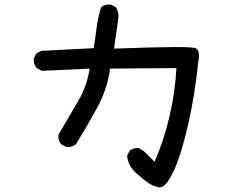

<svg xmlns="http://www.w3.org/2000/svg" viewBox="-20 -764 1040 846"><path d="M675.3 60.5Q650.4 54.2 629.4 39.1Q608.9 24.4 588.9 6.3Q574.7 -4.4 564.5 -17.1Q554.2 -29.8 548.1 -44.4Q542 -59.1 540 -75.7V-77.1L540.5 -78.6L550.3 -98.1L550.8 -99.6L551.8 -100.1Q559.6 -106.9 569.6 -109.6Q579.6 -112.3 591.3 -111.3H592.8L593.8 -110.4L615.2 -96.7L616.2 -96.2V-95.7L661.1 -51.3Q703.6 -149.4 727.1 -252.4Q739.3 -304.2 746.8 -357.2Q754.4 -410.2 757.3 -463.9L465.3 -461.9Q452.6 -371.6 409.7 -292Q365.2 -210.9 316.4 -130.9L315.9 -129.9L315.4 -129.4Q306.6 -121.6 296.1 -118.4Q285.6 -115.2 273.9 -116.2H272.9L272 -116.7L252.4 -126.5L251.5 -127L250.5 -127.9Q233.9 -145.5 238.3 -171.9L238.8 -172.9L239.3 -173.8Q281.2 -246.1 323.2 -316.4Q362.8 -382.8 375 -461.4L166.5 -452.1H164.6L163.6 -452.6L144 -462.4L143.1 -462.9L142.1 -463.9Q127 -481.4 128.9 -505.4V-506.3L129.4 -507.3L139.2 -526.9L140.1 -528.8L142.1 -529.8L161.6 -539.6L162.6 -540H163.6L392.6 -551.8Q399.9 -594.2 405.3 -638.7Q408.2 -663.1 413.1 -685.8Q418 -708.5 425.3 -730.5L425.8 -731.9L426.8 -732.9Q442.4 -746.1 466.3 -744.1H467.3L468.3 -743.7L487.8 -733.9L489.3 -732.9L490.2 -731.9Q505.4 -710.4 501 -680.7L482.4 -549.8Q577.1 -553.2 635.3 -554.7Q693.4 -556.2 742.7 -556.6Q792 -557.1 815.7 -555.4Q839.4 -553.7 844.7 -550.3Q862.8 -538.1 853.5 -490.2Q839.8 -353.5 809.6 -217.8Q778.8 -82 744.1 -7.8Q726.1 30.3 709.2 47.9Q692.4 65.4 675.3 60.5Z"/></svg>

Font: NaikaiFont
Style: SemiBold
Weight: 600
Version: Version 1.89